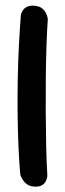

<svg xmlns="http://www.w3.org/2000/svg" viewBox="-20 -670 234 689"><path d="M108 -0.2Q91.4 -0.2 80.7 -6.5Q70.1 -12.8 64.1 -21.3Q58.1 -29.9 55.5 -36.1Q52.9 -42.4 52.9 -42.4Q48.9 -85.4 46.4 -141.4Q43.9 -197.5 43.2 -260Q42.5 -322.5 43.7 -385.7Q44.9 -448.9 47.9 -507.9Q50.9 -567 54.9 -616Q54.9 -616 56.3 -621.3Q57.8 -626.6 62.6 -633.8Q67.4 -641 77.1 -645.8Q86.8 -650.5 102.8 -649.4Q120 -648.2 129.8 -641Q139.5 -633.8 144 -624.7Q148.6 -615.7 150.1 -608.9Q151.6 -602.1 151.6 -602.1Q148.8 -562.9 146.9 -508.9Q145.1 -454.9 144.4 -393.6Q143.8 -332.2 144.1 -269.1Q144.4 -205.9 145.7 -146.6Q147 -87.4 150 -38.4Q150 -38.4 148.9 -32.7Q147.8 -26.9 144.1 -19.3Q140.3 -11.7 131.7 -6Q123.1 -0.2 108 -0.2Z"/></svg>

Font: Sour Gummy Black
Style: Regular
Weight: 900
Version: Version 1.000